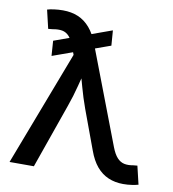

<svg xmlns="http://www.w3.org/2000/svg" viewBox="-83 -810 805 892"><g transform="rotate(10 319.5 -364.0)"><path d="M126.5 -519 121.6 -589.8 386.7 -685.5 392.1 -614.3ZM20 0 226.6 -541.5 213.4 -576.7Q202.1 -608.9 188 -624.5Q173.8 -640.1 154.8 -643.6Q135.7 -647 109.9 -642.1L89.4 -640.1L68.8 -727.5Q81.1 -731.4 101.3 -734.1Q121.6 -736.8 142.6 -736.8Q182.6 -736.8 214.4 -723.4Q246.1 -710 270.5 -681.6Q294.9 -653.3 311.5 -608.4L485.8 -151.9Q498 -120.1 512.9 -104Q527.8 -87.9 546.4 -84Q564.9 -80.1 588.4 -84.5L607.9 -86.4L628.4 0Q617.2 3.4 598.1 6.3Q579.1 9.3 557.1 9.3Q518.6 9.3 487.1 -4.2Q455.6 -17.6 431.6 -45.9Q407.7 -74.2 391.6 -119.1L323.2 -304.2Q305.2 -354 292.2 -401.6Q279.3 -449.2 265.1 -499H297.4Q283.7 -450.7 271.5 -402.1Q259.3 -353.5 241.7 -304.2L134.8 0Z"/></g></svg>

Font: Inter 18pt Medium
Style: Regular
Weight: 500
Designer: Rasmus Andersson
Foundry: rsms
Version: Version 4.001;git-66647c0bb